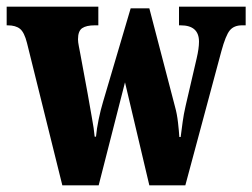

<svg xmlns="http://www.w3.org/2000/svg" viewBox="-25 -556 757 576"><path d="M56 -427Q48 -459 35 -469.5Q22 -480 -2 -480H-5V-536H270V-480H259Q234 -480 221.5 -471.5Q209 -463 209 -438Q209 -430 211.5 -417.5Q214 -405 216 -394L238 -275Q244 -239 250.5 -204Q257 -169 259 -146H263Q265 -169 271 -198Q277 -227 284 -250L367 -531H423L500 -236Q506 -215 509 -188.5Q512 -162 513 -145H517Q520 -168 523 -190.5Q526 -213 532 -239L565 -381Q572 -411 572 -431Q572 -480 517 -480H512V-536H712V-480H701Q677 -480 664.5 -465Q652 -450 639 -402L531 0H423L350 -309L271 0H162Z"/></svg>

Font: Noto Serif Sinhala ExtraCondensed Black
Style: Regular
Weight: 900
Width: 2
Designer: Jelle Bosma - Monotype Design Team
Foundry: Monotype Imaging Inc.
Version: Version 2.007; ttfautohint (v1.8.4.7-5d5b)